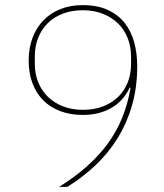

<svg xmlns="http://www.w3.org/2000/svg" viewBox="-20 -730 640 750"><path d="M516 -472Q516 -387 495 -316Q474 -245 437 -186.5Q400 -128 350.5 -82Q301 -36 243 0H211Q333 -76 401 -169Q469 -262 490 -387L487 -388Q461 -334 413.5 -307.5Q366 -281 304 -281Q256 -281 216.5 -295.5Q177 -310 149.5 -337.5Q122 -365 107 -404.5Q92 -444 92 -493Q92 -542 107 -582Q122 -622 149.5 -650.5Q177 -679 216 -694.5Q255 -710 303 -710Q360 -710 400.5 -691.5Q441 -673 466.5 -641Q492 -609 504 -565.5Q516 -522 516 -472ZM304 -301Q349 -301 384 -315Q419 -329 443 -353Q467 -377 479.5 -409.5Q492 -442 492 -480V-508Q492 -547 479 -580.5Q466 -614 441.5 -638Q417 -662 382 -676Q347 -690 304 -690Q260 -690 225 -676.5Q190 -663 166 -639Q142 -615 129 -582Q116 -549 116 -511V-480Q116 -442 129 -409.5Q142 -377 166 -353Q190 -329 225 -315Q260 -301 304 -301Z"/></svg>

Font: IBM Plex Sans Hebrew Thin
Style: Regular
Weight: 100
Designer: Mike Abbink, Paul van der Laan, Pieter van Rosmalen, Yanek Iontef
Foundry: Bold Monday
Version: Version 1.2